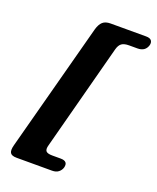

<svg xmlns="http://www.w3.org/2000/svg" viewBox="-158 -839 865 1058"><g transform="rotate(20 274.5 -310.0)"><path d="M376.5 -620.5 212.5 1Q205 27 213.8 37.2Q222.5 47.5 251 47.5H300Q345.5 47.5 335 87.5Q330 104 316 115.2Q302 126.5 278 126.5H70.5Q40.5 126.5 32.5 112.2Q24.5 98 33 66.5L233.5 -686.5Q242.5 -717.5 258.5 -731.8Q274.5 -746 304.5 -746H512Q536 -746 544 -734.8Q552 -723.5 547.5 -707Q535.5 -667.5 490.5 -667.5H441Q412.5 -667.5 398 -657Q383.5 -646.5 376.5 -620.5Z"/></g></svg>

Font: Fraunces 9pt Soft Black
Style: Italic
Weight: 900
Italic angle: -16°
Version: Version 1.000;[b76b70a41]